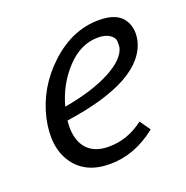

<svg xmlns="http://www.w3.org/2000/svg" viewBox="-86 -500 568 585"><g transform="rotate(-20 198.0 -207.0)"><path d="M293 -419Q348 -419 369.5 -391Q391 -363 383 -322Q356 -201 99 -164Q93 -109 116.5 -77.5Q140 -46 191 -46Q252 -46 304 -86L328 -52Q257 5 176 5Q97 5 59.5 -49.5Q22 -104 41 -192Q62 -285 134.5 -352Q207 -419 293 -419ZM324 -319Q325 -328 324.5 -339.5Q324 -351 310 -360.5Q296 -370 272 -370Q216 -370 170.5 -321.5Q125 -273 107 -206Q199 -222 257 -252.5Q315 -283 324 -319Z"/></g></svg>

Font: EauTestInfant
Style: Italic
Weight: 400
Italic angle: -12°
Designer: Christian Thalmann (Catharsis Fonts)
Version: Version 0.001;PS 000.001;hotconv 1.0.88;makeotf.lib2.5.64775